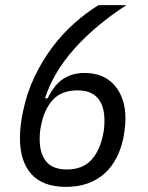

<svg xmlns="http://www.w3.org/2000/svg" viewBox="-20 -718 580 750"><path d="M238 12Q148 12 103 -37.5Q58 -87 58 -178Q58 -207 61.5 -234Q65 -261 70 -283Q85 -356 115 -418.5Q145 -481 184 -533Q223 -585 269.5 -626.5Q316 -668 365 -698H474Q415 -660 363.5 -617Q312 -574 270.5 -527.5Q229 -481 200 -432Q171 -383 156 -334H166Q193 -389 228.5 -411Q264 -433 310 -433Q386 -433 428 -384Q470 -335 470 -257Q470 -234 467 -211.5Q464 -189 461 -175Q452 -134 434 -99.5Q416 -65 388 -40Q360 -15 322.5 -1.5Q285 12 238 12ZM241 -56Q303 -56 337 -93.5Q371 -131 383 -195Q385 -203 386.5 -216.5Q388 -230 388 -247Q388 -304 362 -334.5Q336 -365 282 -365Q220 -365 186 -327.5Q152 -290 140 -226Q138 -218 136.5 -204.5Q135 -191 135 -174Q135 -117 161 -86.5Q187 -56 241 -56Z"/></svg>

Font: IBM Plex Sans Condensed
Style: Italic
Weight: 400
Width: 3
Italic angle: -11°
Designer: Mike Abbink, Paul van der Laan, Pieter van Rosmalen
Foundry: Bold Monday
Version: Version 1.3